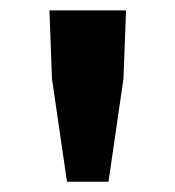

<svg xmlns="http://www.w3.org/2000/svg" viewBox="-20 -706 340 372"><path d="M109.8 -353.9 80.7 -553.3 75.8 -685.8H224.2L219.2 -553.3L190.2 -353.9Z"/></svg>

Font: SourceSans3VF
Style: Regular
Weight: 200
Designer: Paul D. Hunt
Foundry: Adobe
Version: Version 3.052;hotconv 1.1.0;makeotfexe 2.6.0